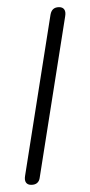

<svg xmlns="http://www.w3.org/2000/svg" viewBox="-20 -510 252 536"><path d="M67 6Q57 6 52.5 -0.5Q48 -7 50 -19L121 -469Q123 -480 129 -485Q135 -490 145 -490Q155 -490 159.5 -483.5Q164 -477 162 -465L91 -15Q90 -5 84 0.5Q78 6 67 6Z"/></svg>

Font: Nunito ExtraLight ExtraLight
Style: Italic
Weight: 250
Italic angle: -9°
Version: Version 3.602